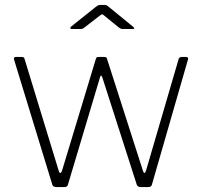

<svg xmlns="http://www.w3.org/2000/svg" viewBox="-20 -762 823 782"><path d="M738 -530Q743 -530 745 -527.5Q747 -525 746 -521L599 -11Q598 -5 593.5 -2.5Q589 0 582 0H555Q540 0 537 -10L397 -446Q394 -454 391.5 -454Q389 -454 387 -446L257 -11Q256 -5 252 -2.5Q248 0 241 0H211Q196 0 193 -10L37 -520Q36 -525 38 -527.5Q40 -530 45 -530H68Q73 -530 76 -528.5Q79 -527 80 -522L219 -67Q222 -57 226 -57.5Q230 -58 233 -68L371 -524Q373 -528 375 -529Q377 -530 381 -530H404Q409 -530 412 -528.5Q415 -527 416 -522L562 -67Q565 -57 568.5 -57.5Q572 -58 575 -68L708 -523Q710 -527 713.5 -528.5Q717 -530 721 -530H738ZM464 -650 405 -698Q398 -704 396 -704Q394 -704 386 -698L324 -650Q319 -646 316.5 -645Q314 -644 309 -644H272Q267 -644 266.5 -647Q266 -650 270 -654L369 -733Q374 -737 378 -739.5Q382 -742 389 -742H407Q413 -742 416.5 -739Q420 -736 423 -734L521 -654Q533 -644 520 -644H479Q475 -644 471.5 -645.5Q468 -647 464 -650Z"/></svg>

Font: Libre Franklin Thin Thin
Style: Regular
Weight: 250
Version: Version 3.000